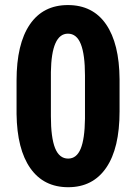

<svg xmlns="http://www.w3.org/2000/svg" viewBox="-20 -741 546 770"><path d="M459.5 -293.9Q459.5 -146.5 406 -68.4Q352.5 9.8 253.4 9.8Q155.3 9.8 101.8 -66.2Q48.3 -142.1 46.4 -283.7V-418Q46.4 -564.9 99.6 -642.8Q152.8 -720.7 252.4 -720.7Q352.1 -720.7 405.3 -643.6Q458.5 -566.4 459.5 -423.3ZM320.8 -438Q320.8 -522 304.2 -564Q287.6 -606 252.4 -606Q186.5 -606 184.1 -452.1V-274.9Q184.1 -189 200.9 -147Q217.8 -105 253.4 -105Q287.1 -105 303.5 -144.3Q319.8 -183.6 320.8 -264.6Z"/></svg>

Font: TypoPRO Roboto
Style: Bold
Weight: 700
Designer: Google
Version: Version 2.136; 2016